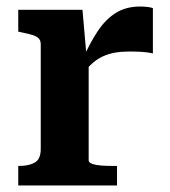

<svg xmlns="http://www.w3.org/2000/svg" viewBox="-20 -569 521 589"><path d="M449 -544V-405Q442 -407 429.5 -408.5Q417 -410 403.5 -410.5Q390 -411 377 -411Q353 -411 333 -407.5Q313 -404 295.5 -396Q278 -388 263 -374.5Q248 -361 233 -342L231 -382Q255 -436 279.5 -473Q304 -510 335.5 -529.5Q367 -549 410 -549Q423 -549 434 -547.5Q445 -546 449 -544ZM36 0V-60H39Q69 -60 87 -70.5Q105 -81 105 -112V-433Q105 -445 98.5 -451.5Q92 -458 78.5 -462Q65 -466 45 -470L36 -472V-539H233L246 -390L252 -394V-77Q252 -70 264 -66Q276 -62 292.5 -61Q309 -60 324 -60H339V0Z"/></svg>

Font: Roboto Serif 20pt SemiBold
Style: Regular
Weight: 600
Version: Version 1.008